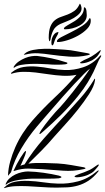

<svg xmlns="http://www.w3.org/2000/svg" viewBox="-39 -986 552 1009"><path d="M486 -692Q491 -697 492.5 -694.5Q494 -692 490 -686Q480 -671 472 -651.5Q464 -632 452 -607.5Q440 -583 421 -551.5Q402 -520 370 -480Q329 -429 282.5 -383Q236 -337 188 -295Q185 -293 178 -286.5Q171 -280 169 -282Q167 -284 171.5 -292Q176 -300 178 -303Q186 -315 198.5 -331.5Q211 -348 225 -365Q239 -382 252.5 -397Q266 -412 277 -423Q283 -429 301.5 -451Q320 -473 343.5 -502.5Q367 -532 391.5 -565Q416 -598 434 -625Q424 -619 402 -597Q380 -575 351.5 -544.5Q323 -514 292 -479Q261 -444 233.5 -412Q206 -380 184.5 -355.5Q163 -331 155 -321Q110 -268 73 -206Q36 -144 19 -81L3 -62Q4 -99 14.5 -137Q25 -175 41.5 -212.5Q58 -250 80.5 -285Q103 -320 130 -351Q186 -415 249.5 -474.5Q313 -534 363 -593Q344 -589 326 -588Q308 -587 289 -588Q253 -590 217.5 -595.5Q182 -601 148 -605Q114 -609 82.5 -608.5Q51 -608 23 -599Q19 -597 19 -600Q19 -604 23 -606Q52 -629 85.5 -634Q119 -639 155 -636Q191 -633 228 -626Q265 -619 301 -618Q348 -616 398 -632.5Q448 -649 486 -692ZM247 -269Q215 -231 178 -193.5Q141 -156 110 -126Q130 -129 152 -129.5Q174 -130 195 -129.5Q216 -129 234 -128Q252 -127 264 -127Q299 -125 336 -118.5Q373 -112 401 -107Q411 -105 410 -101Q409 -99 406 -98.5Q403 -98 400 -97Q346 -85 292 -89Q238 -93 182 -97Q148 -99 112 -100Q76 -101 36 -88Q32 -86 32 -88Q39 -104 49 -123Q59 -142 69 -158Q79 -174 86.5 -184Q94 -194 97 -192Q98 -191 97 -185.5Q96 -180 93.5 -172.5Q91 -165 88 -158.5Q85 -152 84 -149Q80 -141 76.5 -132Q73 -123 68 -115Q73 -117 78 -118.5Q83 -120 90 -122Q134 -193 190 -256.5Q246 -320 307 -385Q345 -427 383.5 -470Q422 -513 455 -567Q457 -572 457.5 -572.5Q458 -573 459 -572Q462 -569 460 -563Q456 -533 429.5 -492Q403 -451 369.5 -409Q336 -367 301.5 -329.5Q267 -292 247 -269ZM473 -88Q477 -91 479 -90Q481 -89 477 -84Q452 -53 425.5 -36Q399 -19 371 -11Q343 -3 314.5 -1.5Q286 0 258 0Q219 0 180 -3Q141 -6 106 -7.5Q71 -9 41 -7.5Q11 -6 -11 1Q-13 2 -17 2.5Q-21 3 -16 -1Q6 -24 38.5 -30.5Q71 -37 109.5 -35.5Q148 -34 188.5 -28Q229 -22 267 -21Q318 -19 371.5 -33Q425 -47 473 -88ZM300 -725Q332 -723 364.5 -716.5Q397 -710 423 -706Q433 -704 433 -701Q433 -699 429.5 -698Q426 -697 423 -696Q374 -685 325 -688.5Q276 -692 226 -699Q194 -704 161 -706Q128 -708 93 -699Q84 -697 87 -700Q90 -703 92 -705Q107 -718 135 -723.5Q163 -729 193.5 -729.5Q224 -730 253 -728Q282 -726 300 -725ZM108 -85Q147 -84 190 -78Q233 -72 271 -63Q273 -62 278.5 -60Q284 -58 284 -55Q284 -53 278 -51Q272 -49 270 -49Q261 -48 245.5 -47.5Q230 -47 213 -47Q196 -47 180.5 -47Q165 -47 156 -47Q133 -48 108 -46Q83 -44 60.5 -40.5Q38 -37 20.5 -31Q3 -25 -4 -18Q-8 -14 -9 -16Q-10 -17 -9 -19.5Q-8 -22 -7 -24Q-1 -38 12 -49.5Q25 -61 41.5 -69Q58 -77 76 -81Q94 -85 108 -85ZM156 -692Q192 -688 231.5 -679.5Q271 -671 304 -660Q306 -659 311 -658Q316 -657 315 -653Q315 -651 310 -649.5Q305 -648 303 -648Q295 -647 283.5 -646.5Q272 -646 259.5 -646Q247 -646 235.5 -646.5Q224 -647 215 -648Q198 -649 172.5 -650Q147 -651 121 -650Q95 -649 72.5 -645Q50 -641 38 -632Q36 -630 35 -630H33Q32 -632 33 -634.5Q34 -637 35 -638Q45 -653 60.5 -663.5Q76 -674 93 -681Q110 -688 126.5 -690.5Q143 -693 156 -692ZM423 -89Q436 -94 447 -101.5Q458 -109 471 -118Q473 -120 476 -121Q479 -122 480 -121Q481 -119 478 -114Q476 -112 475 -110Q464 -96 454.5 -86.5Q445 -77 425 -68Q417 -64 404.5 -60.5Q392 -57 380.5 -55.5Q369 -54 361 -54.5Q353 -55 353 -59Q353 -62 365 -66.5Q377 -71 381 -73Q392 -77 402.5 -80.5Q413 -84 423 -89ZM443 -690Q455 -697 465 -704.5Q475 -712 486 -721Q487 -722 488.5 -723Q490 -724 490 -722Q490 -718 488 -714L487 -712Q479 -698 471 -689Q463 -680 445 -669Q437 -665 426.5 -661Q416 -657 406 -655Q396 -653 389 -653Q382 -653 382 -656Q382 -659 391.5 -664Q401 -669 404 -671Q424 -679 443 -690ZM263 -817Q269 -819 268 -815Q267 -811 265 -806Q260 -797 257 -791.5Q254 -786 252 -781.5Q250 -777 248 -771.5Q246 -766 243 -756Q241 -751 239.5 -750Q238 -749 237 -748Q234 -746 232.5 -751Q231 -756 231 -764Q231 -770 232.5 -778Q234 -786 238 -794Q242 -802 248 -808.5Q254 -815 263 -817ZM226 -778Q223 -769 222 -769Q220 -769 218.5 -775Q217 -781 217 -786Q217 -824 225.5 -845.5Q234 -867 248.5 -879Q263 -891 281 -897Q299 -903 317 -910Q335 -917 351.5 -928.5Q368 -940 379 -964Q381 -969 384 -963Q387 -957 389 -948Q392 -930 379.5 -916Q367 -902 349 -891.5Q331 -881 311 -873.5Q291 -866 278 -860Q251 -847 240.5 -825.5Q230 -804 226 -778ZM260 -769Q260 -779 283 -791Q306 -803 335.5 -817.5Q365 -832 393 -850Q421 -868 431 -890H433Q437 -890 437.5 -884Q438 -878 438 -876Q438 -854 418.5 -834Q399 -814 371 -798.5Q343 -783 313.5 -774Q284 -765 264 -765Q260 -765 260 -769ZM297 -837Q299 -844 315.5 -853Q332 -862 351.5 -874Q371 -886 386.5 -903.5Q402 -921 402 -945Q402 -948 402.5 -948Q403 -948 408 -946Q414 -941 415.5 -927.5Q417 -914 417 -906Q417 -888 406 -874Q395 -860 378 -851Q361 -842 341 -837Q321 -832 304 -832Q302 -832 299 -832.5Q296 -833 297 -837Z"/></svg>

Font: Akronim
Style: Regular
Weight: 400
Designer: Grzegorz Klimczewski
Foundry: Fonty.PL
Version: Version 1.001